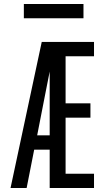

<svg xmlns="http://www.w3.org/2000/svg" viewBox="-20 -946 540 966"><path d="M33 0H114L152 -193H230V0H453V-72H310V-354H435V-426H310V-663H453V-735H190ZM167 -265 211 -490Q216 -514 220.5 -538Q225 -562 230 -586V-265ZM100 -854H400V-926H100Z"/></svg>

Font: Iosevka SS09
Style: Regular
Weight: 400
Monospace: yes
Designer: Belleve Invis
Foundry: Belleve Invis
Version: Version 5.2.1; ttfautohint (v1.8.3)